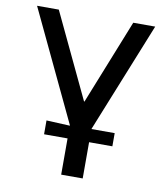

<svg xmlns="http://www.w3.org/2000/svg" viewBox="-82 -587 735 861"><g transform="rotate(10 285.5 -156.5)"><path d="M299 -134H301L455 -520H555L353 -18H459V42H353V207H255V42H148V-21L255 -16V-18L17 -520H116Z"/></g></svg>

Font: Non Bureau
Style: Regular
Weight: 400
Designer: Jona Saucedo
Foundry: Non Foundry
Version: Version 1.000; ttfautohint (v1.8.4)